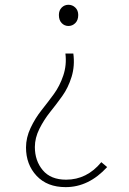

<svg xmlns="http://www.w3.org/2000/svg" viewBox="-20 -560 540 804"><path d="M254.9 223.6Q177.7 223.6 133.3 176.3Q88.9 128.9 88.9 57.6Q88.9 16.6 107.9 -23.9Q127 -64.5 153.3 -97.7Q179.7 -130.9 205.1 -165.5Q230.5 -200.2 245.1 -244.1Q259.8 -288.1 253.9 -335.9H287.1Q293.9 -284.2 279.8 -238.3Q265.6 -192.4 240.7 -157.7Q215.8 -123 189.9 -90.8Q164.1 -58.6 145 -20.5Q126 17.6 126 55.7Q126 113.3 159.2 152.8Q192.4 192.4 256.8 192.4Q343.8 192.4 404.3 119.1L428.7 139.6Q351.6 223.6 254.9 223.6ZM226.6 -497.1Q226.6 -516.6 238.3 -528.3Q250 -540 266.6 -540Q283.2 -540 295.4 -528.3Q307.6 -516.6 307.6 -497.1Q307.6 -475.6 295.4 -463.4Q283.2 -451.2 266.6 -451.2Q250 -451.2 238.3 -463.4Q226.6 -475.6 226.6 -497.1Z"/></svg>

Font: GenEi Gothic M ExtraLight
Style: Regular
Weight: 200
Designer: o_tamon (Modified); [Source Han Sans]
Ryoko NISHIZUKA  (kana & ideographs); Paul D. Hunt (Latin, Greek & Cyrillic); Wenl
Version: Version 1.1a;Original Version 1.004